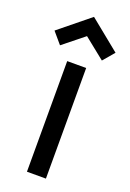

<svg xmlns="http://www.w3.org/2000/svg" viewBox="-159 -794 574 846"><g transform="rotate(20 128.0 -371.0)"><path d="M84 0V-518.6H172.9V0ZM30.3 -573.2 -14.6 -626 128.4 -742.2 271.5 -626 226.6 -573.2 128.4 -651.9Z"/></g></svg>

Font: Voltaire
Style: Regular
Weight: 400
Designer: Yvonne Schüttler, Eben Sorkin, Emma Marichal
Foundry: Sorkin Type Co.
Version: Version 1.010; ttfautohint (v1.8.4.7-5d5b)